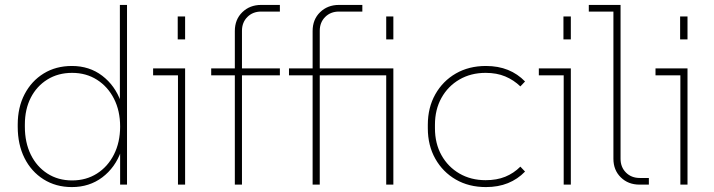

<svg xmlns="http://www.w3.org/2000/svg" viewBox="-20 -750 2900 780"><path d="M272 10Q207 10 157 -21.5Q107 -53 79.5 -108Q52 -163 52 -235V-244Q52 -314 80 -367.5Q108 -421 157.5 -451.5Q207 -482 272 -482Q343 -482 395 -442.5Q447 -403 471 -337L467 -331V-730H496V0H468V-141L472 -136Q448 -69 395.5 -29.5Q343 10 272 10ZM273 -17Q330 -17 374 -45Q418 -73 443 -122.5Q468 -172 468 -236Q468 -300 443 -349Q418 -398 374 -426Q330 -454 273 -454Q216 -454 172.5 -427Q129 -400 105 -353Q81 -306 81 -244V-235Q81 -171 105 -122Q129 -73 172.5 -45Q216 -17 273 -17Z M703 0V-457L716 -444H602V-472H732V0ZM702 -590V-683H732V-590Z M934 0V-624Q934 -671 964.5 -700.5Q995 -730 1041 -730H1117V-703H1041Q1007 -703 985 -681Q963 -659 963 -625V0ZM838 -444V-472H1117V-444Z M1549 0V-457L1562 -444H1154V-472H1578V0ZM1250 0V-624Q1250 -671 1280.5 -700.5Q1311 -730 1357 -730H1452V-703H1357Q1323 -703 1301 -681Q1279 -659 1279 -625V0ZM1549 -590V-683H1578V-590Z M1954 10Q1885 10 1832 -20.5Q1779 -51 1748.5 -105Q1718 -159 1718 -229V-243Q1718 -313 1748.5 -367Q1779 -421 1832 -451.5Q1885 -482 1954 -482Q2004 -482 2043.5 -466Q2083 -450 2113 -419L2094 -399Q2067 -425 2032.5 -439.5Q1998 -454 1953 -454Q1893 -454 1846.5 -427Q1800 -400 1773.5 -352.5Q1747 -305 1747 -243V-229Q1747 -167 1773.5 -119.5Q1800 -72 1846.5 -45Q1893 -18 1953 -18Q1998 -18 2032.5 -32Q2067 -46 2094 -73L2113 -53Q2083 -22 2043.5 -6Q2004 10 1954 10Z M2270 0V-457L2283 -444H2169V-472H2299V0ZM2269 -590V-683H2299V-590Z M2578 0Q2532 0 2502 -29.5Q2472 -59 2472 -105V-716L2485 -703H2372V-730H2501V-105Q2501 -71 2523 -49Q2545 -27 2579 -27H2616V0Z M2744 0V-457L2757 -444H2643V-472H2773V0ZM2743 -590V-683H2773V-590Z"/></svg>

Font: SUSE Thin
Style: Regular
Weight: 250
Designer: Rene Bieder
Foundry: SUSE
Version: Version 1.000